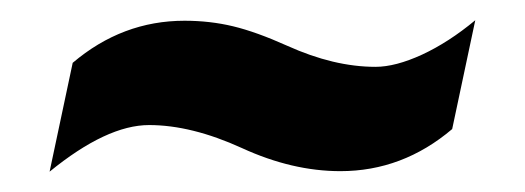

<svg xmlns="http://www.w3.org/2000/svg" viewBox="-20 -446 511 187"><path d="M311.5 -279.3Q264.6 -279.3 215.6 -301.8Q166.5 -324.2 125.2 -324.2Q84 -324.2 28.3 -278.8L50.8 -384.8Q99.1 -425.8 159.7 -425.8Q184.6 -425.8 207 -420.4Q229.5 -415 259.8 -401.4Q305.2 -380.9 345.7 -380.9Q365.2 -380.9 391.1 -392.8Q417 -404.8 442.9 -426.3L420.4 -320.3Q372.1 -279.3 311.5 -279.3Z"/></svg>

Font: Open Sans Hebrew Condensed Extra Bold
Style: Italic
Weight: 800
Width: 3
Italic angle: -12°
Foundry: Ascender Corporation, Yanek Iontef
Version: Version 2.001;PS 002.001;hotconv 1.0.70;makeotf.lib2.5.58329